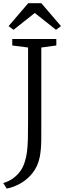

<svg xmlns="http://www.w3.org/2000/svg" viewBox="-38 -982 399 1176"><path d="M-18 139Q11.5 131 37.8 113.2Q64 95.5 84 69.2Q104 43 114 9Q123 -19.5 127.2 -51.5Q131.5 -83.5 132.8 -131Q134 -178.5 134 -253V-691L37 -703.5V-743H307V-703.5L215 -691V-269.5Q215 -191 214.8 -129Q214.5 -67 205.5 -20.5Q194 36 162.5 76.2Q131 116.5 88.5 140.8Q46 165 3 173ZM45 -799.5 14.5 -822 135 -962.5H215L335.5 -822L305 -799.5L175 -902.5Z"/></svg>

Font: Merriweather 36pt Light
Style: Regular
Weight: 300
Designer: Eben Sorkin
Foundry: Eben Sorkin
Version: Version 2.100